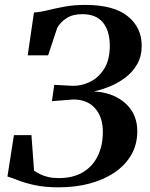

<svg xmlns="http://www.w3.org/2000/svg" viewBox="-20 -772 624 800"><path d="M225 8.5Q167 8.5 125.5 -0.5Q84 -9.5 56.2 -20.5Q28.5 -31.5 11 -36.5L38 -209H111L122 -60.5Q134.5 -52.5 148.8 -45.5Q163 -38.5 181.8 -34.2Q200.5 -30 225.5 -30Q284.5 -30 325.2 -54.2Q366 -78.5 387.2 -121.8Q408.5 -165 408.5 -223Q408.5 -284.5 376 -321Q343.5 -357.5 285.5 -357.5L196.5 -350.5L206 -418.5L279.5 -414.5Q318 -413 354.2 -430.5Q390.5 -448 414 -485.2Q437.5 -522.5 437.5 -581.5Q437.5 -643 409 -678Q380.5 -713 323 -713Q283 -713 257.5 -696.5Q232 -680 218.5 -656L180.5 -541.5H95.5L121.5 -720Q150.5 -722 181.2 -729.8Q212 -737.5 249.8 -744.5Q287.5 -751.5 336 -751.5Q453.5 -751.5 512 -704.5Q570.5 -657.5 570.5 -581.5Q570.5 -537.5 551.5 -504.5Q532.5 -471.5 502.5 -448.8Q472.5 -426 437.8 -412Q403 -398 371.5 -391Q425 -388 465.5 -367Q506 -346 529 -310Q552 -274 552 -225.5Q552 -170 527 -126.8Q502 -83.5 457.2 -53.2Q412.5 -23 353.2 -7.2Q294 8.5 225 8.5Z"/></svg>

Font: Merriweather 96pt SemiBold
Style: Italic
Weight: 600
Italic angle: -7.8°
Version: Version 2.101